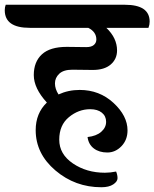

<svg xmlns="http://www.w3.org/2000/svg" viewBox="-81 -682 649 807"><path d="M200 -485 282 -484Q303 -484 313.5 -493Q324 -502 324 -516Q324 -548 290 -565H44Q-61 -565 -61 -639Q-61 -652 -57 -662H444Q548 -662 548 -591Q548 -578 543 -565H366Q411 -522 411 -470Q411 -434 384.5 -411Q358 -388 309 -388L223 -389Q186 -389 168 -372Q150 -355 150 -331.5Q150 -308 165 -285Q206 -304 254 -304Q337 -304 396 -249.5Q455 -195 455 -134Q455 -94 429.5 -67.5Q404 -41 370 -41Q336 -41 313.5 -58Q291 -75 287 -106Q324 -110 344.5 -128Q365 -146 365 -170Q365 -194 347 -208.5Q329 -223 298 -223Q249 -223 208.5 -189.5Q168 -156 168 -95Q168 -34 225.5 5Q283 44 360 44Q382 44 407 39Q413 53 413 67Q413 81 395 93Q377 105 345 105Q235 105 152 34.5Q69 -36 69 -135Q69 -206 116 -251Q61 -311 61 -366.5Q61 -422 95 -453.5Q129 -485 200 -485Z"/></svg>

Font: Laila SemiBold
Style: Regular
Weight: 600
Designer: Hitesh Malaviya
Foundry: Indian Type Foundry
Version: Version 1.302;PS 1.0;hotconv 1.0.78;makeotf.lib2.5.61930; tt